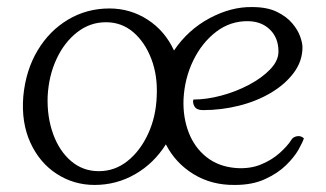

<svg xmlns="http://www.w3.org/2000/svg" viewBox="-20 -517 924 544"><path d="M248 7Q189 7 140.5 -24.5Q92 -56 66 -113Q40 -170 46 -244Q53 -318 86.5 -374Q120 -430 173 -461.5Q226 -493 290 -493Q349 -493 398 -461.5Q447 -430 473 -374Q513 -433 574 -465.5Q635 -498 694 -497Q737 -497 764.5 -483.5Q792 -470 808 -451Q824 -432 830.5 -413.5Q837 -395 837 -383Q837 -344 812.5 -311Q788 -278 747.5 -254Q707 -230 657 -217.5Q607 -205 555 -205Q537 -205 531 -215.5Q525 -226 528 -235Q565 -235 606.5 -246Q648 -257 685 -276.5Q722 -296 745.5 -320.5Q769 -345 769 -371Q769 -409 745.5 -432.5Q722 -456 684 -457Q633 -458 592.5 -427Q552 -396 527.5 -345.5Q503 -295 500 -236Q498 -185 514.5 -142Q531 -99 565 -72Q599 -45 648 -41Q688 -38 719.5 -51Q751 -64 773 -84Q795 -104 805 -120Q810 -129 821.5 -131Q833 -133 841 -125Q838 -115 826 -93.5Q814 -72 790.5 -49Q767 -26 731 -9.5Q695 7 646 7Q580 8 528.5 -23.5Q477 -55 450 -108Q416 -54 363 -23.5Q310 7 248 7ZM115 -244Q113 -186 130.5 -137.5Q148 -89 181.5 -60.5Q215 -32 260 -32Q305 -32 341 -60.5Q377 -89 399.5 -137.5Q422 -186 424 -244Q427 -302 409 -349.5Q391 -397 358 -425.5Q325 -454 280 -454Q235 -454 198.5 -425.5Q162 -397 140 -349.5Q118 -302 115 -244Z"/></svg>

Font: Diphylleia
Style: Regular
Weight: 400
Designer: Minha Hyung
Foundry: JAMO
Version: Version 1.000; ttfautohint (v1.8.4.7-5d5b);gftools[0.9.28]